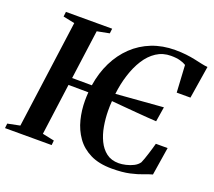

<svg xmlns="http://www.w3.org/2000/svg" viewBox="-139 -920 1221 1097"><g transform="rotate(20 472.0 -371.5)"><path d="M639.5 9Q561 9 507.8 -17.5Q454.5 -44 422.8 -89Q391 -134 377 -189.8Q363 -245.5 363 -304.5Q363 -317.5 363.5 -330Q364 -342.5 365 -355L244 -356L202 -43.5L274 -28.5L271 0H-12.5L-9.5 -28.5L65 -43.5L154 -699L84 -713.5L87.5 -743H368.5L365 -713.5L290.5 -699L250 -400L370 -399.5Q382 -478 414 -542.8Q446 -607.5 495.2 -654.5Q544.5 -701.5 608.8 -726.8Q673 -752 749.5 -752Q786.5 -752 816.2 -748.5Q846 -745 870.5 -739.8Q895 -734.5 915.5 -730Q936 -725.5 955 -723.5L923.5 -526H840L830.5 -691Q816.5 -700 794.2 -706.2Q772 -712.5 738 -712.5Q689 -712.5 650.2 -687.2Q611.5 -662 583.5 -617.8Q555.5 -573.5 537.8 -517.2Q520 -461 513 -399.5L800 -422L785.5 -332Q764 -333 730.8 -335.5Q697.5 -338 658.5 -341.2Q619.5 -344.5 580.5 -347.8Q541.5 -351 509 -354Q508 -339 507.2 -324Q506.5 -309 507 -293.5Q507.5 -247.5 515.5 -201.5Q523.5 -155.5 541.8 -117.5Q560 -79.5 590.2 -56.5Q620.5 -33.5 665.5 -33.5Q684.5 -33.5 708.5 -39Q732.5 -44.5 753.8 -55.2Q775 -66 786.5 -83Q791 -93 796.8 -109Q802.5 -125 808.2 -143.2Q814 -161.5 819.2 -179.2Q824.5 -197 828 -210.5H899.5L872.5 -40Q851.5 -34.5 821.8 -22.8Q792 -11 747.8 -1Q703.5 9 639.5 9Z"/></g></svg>

Font: Merriweather 96pt SemiBold
Style: Italic
Weight: 600
Italic angle: -7.8°
Version: Version 2.101